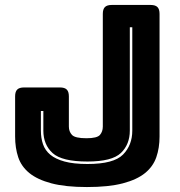

<svg xmlns="http://www.w3.org/2000/svg" viewBox="-20 -740 728 775"><path d="M624 -189Q624 -143 611 -105.5Q598 -68 565.5 -41.5Q533 -15 476 0Q419 15 331 15Q244 15 187.5 0Q131 -15 98.5 -41.5Q66 -68 53.5 -105.5Q41 -143 41 -189V-351Q41 -370 49.5 -378.5Q58 -387 77 -387H222Q241 -387 249.5 -378.5Q258 -370 258 -351V-229Q258 -209 270.5 -195.5Q283 -182 329 -182Q372 -182 383.5 -195.5Q395 -209 395 -229V-684Q395 -703 403.5 -711.5Q412 -720 431 -720H588Q607 -720 615.5 -711.5Q624 -703 624 -684ZM504 -630V-213Q504 -157 468 -122.5Q432 -88 333 -88Q230 -88 192.5 -122Q155 -156 155 -213V-292H145V-213Q145 -183 153.5 -158Q162 -133 183 -115.5Q204 -98 240.5 -88Q277 -78 333 -78Q439 -78 476.5 -116Q514 -154 514 -213V-630Z"/></svg>

Font: Bungee Inline
Style: Regular
Weight: 400
Version: Version 1.000;PS 1.0;hotconv 1.0.72;makeotf.lib2.5.5900